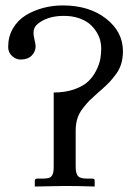

<svg xmlns="http://www.w3.org/2000/svg" viewBox="-20 -678 497 700"><path d="M428.2 -491.2Q428.2 -466.8 422.1 -446Q416 -425.3 402.8 -407.5Q389.6 -389.6 378.2 -377.7Q366.7 -365.7 347.7 -349.1Q345.2 -346.7 339.8 -342.3Q318.8 -323.7 308.1 -313.2Q297.4 -302.7 283 -284.4Q268.6 -266.1 262.2 -246.1Q255.9 -226.1 255.9 -202.1V-75.2Q255.9 -62.5 256.8 -55.2Q257.8 -47.9 261.5 -40.5Q265.1 -33.2 273.7 -30Q282.2 -26.9 295.9 -26.9H315.9Q325.2 -26.9 325.2 -20V2Q258.8 0 217.8 0L106.9 2V-19Q106.9 -26.9 116.2 -26.9H136.2Q150.4 -26.9 158.7 -29.5Q167 -32.2 170.7 -39.8Q174.3 -47.4 175 -54Q175.8 -60.5 175.8 -74.2V-340.8Q218.3 -340.8 250.7 -352.3Q283.2 -363.8 301.3 -380.9Q319.3 -397.9 330.8 -420.9Q342.3 -443.8 345.7 -463.1Q349.1 -482.4 349.1 -502Q349.1 -516.6 345 -532Q340.8 -547.4 330.6 -563.5Q320.3 -579.6 305.4 -591.8Q290.5 -604 266.6 -612.1Q242.7 -620.1 212.9 -620.1Q151.9 -620.1 116.2 -589.8Q102.1 -577.6 102.1 -558.1Q102.1 -548.8 106 -532.2Q109.9 -515.6 109.9 -509.8Q109.9 -490.2 95.7 -475.6Q81.5 -460.9 55.2 -460.9Q38.1 -460.9 23.9 -473.9Q9.8 -486.8 9.8 -506.8Q9.8 -544.4 27.1 -574.2Q44.4 -604 73.2 -621.8Q102.1 -639.6 136.7 -648.9Q171.4 -658.2 209 -658.2Q305.2 -658.2 366.7 -610.1Q428.2 -562 428.2 -491.2Z"/></svg>

Font: Linux Biolinum G
Style: Regular
Weight: 400
Designer: Philipp H. Poll
Foundry: Philipp H. Poll
Version: Version 1.1.0 ; ttfautohint (v1.6)